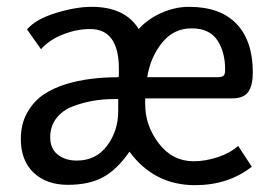

<svg xmlns="http://www.w3.org/2000/svg" viewBox="-20 -529 790 562"><path d="M41 -122Q41 -166 59.5 -199Q78 -232 106.5 -251.5Q135 -271 174 -283Q240 -303 327 -303Q328 -307 328 -315V-327Q328 -444 244 -444Q205 -444 165 -428.5Q125 -413 100 -385L59 -443Q85 -473 143.5 -491Q202 -509 248 -509Q346 -509 386 -444Q413 -474 453 -491.5Q493 -509 533 -509Q625 -509 672.5 -459Q720 -409 720 -317Q720 -280 707 -260.5Q694 -241 659 -241H405V-224Q405 -161 445 -109Q485 -57 547 -57Q581 -57 617.5 -69Q654 -81 677 -102L717 -41Q648 13 551 13Q431 13 359 -85Q323 -33 282 -10.5Q241 12 178.5 12Q116 12 78.5 -23.5Q41 -59 41 -122ZM205 -59Q261 -59 293.5 -102.5Q326 -146 326 -204V-239H312Q250 -239 194 -218Q164 -207 145.5 -183.5Q127 -160 127 -127Q127 -94 149 -76.5Q171 -59 205 -59ZM411 -303H615Q629 -303 634 -307Q639 -311 639 -325Q639 -377 616 -411.5Q593 -446 540.5 -446Q488 -446 454 -403.5Q420 -361 411 -303Z"/></svg>

Font: Rosario
Style: Regular
Weight: 400
Designer: Hector Gatti
Foundry: Omnibus-Type
Version: Version 1.002